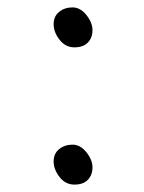

<svg xmlns="http://www.w3.org/2000/svg" viewBox="-20 -492 390 519"><path d="M176 -101Q197 -101 213.5 -80.5Q230 -60 230 -39.5Q230 -19 217.5 -6Q205 7 181 7Q157 7 141 -13.5Q125 -34 125 -55.5Q125 -77 140 -89Q155 -101 176 -101ZM176 -472Q197 -472 213.5 -451.5Q230 -431 230 -410.5Q230 -390 217.5 -377Q205 -364 181 -364Q157 -364 141 -384.5Q125 -405 125 -426.5Q125 -448 140 -460Q155 -472 176 -472Z"/></svg>

Font: ToneOZ-Pinyin-WenKai-Regular
Style: Regular
Weight: 400
Designer: Fontworks Inc.
Foundry: ToneOZ
Version: Version 0.240331